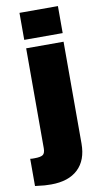

<svg xmlns="http://www.w3.org/2000/svg" viewBox="-126 -707 472 910"><g transform="rotate(-10 110.0 -251.5)"><path d="M222 -535H37V-665H222ZM44 162Q27 162 12.5 161Q-2 160 -33 156V25Q-28 26 -24 26Q-20 26 -12 26Q18 26 28.5 18Q39 10 39 -13V-494H219V-4Q219 76 173.5 119Q128 162 44 162Z"/></g></svg>

Font: Blinker ExtraBold
Style: Regular
Weight: 800
Designer: Juergen Huber
Foundry: supertype
Version: Version 1.017;hotconv 1.0.117;makeotfexe 2.5.65602